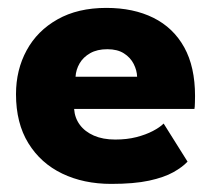

<svg xmlns="http://www.w3.org/2000/svg" viewBox="-20 -442 538 474"><path d="M163 -173Q164.5 -151 177 -134Q189.5 -117 211.8 -107.2Q234 -97.5 264.5 -97.5Q293.5 -97.5 316.8 -103.5Q340 -109.5 357.2 -118.5Q374.5 -127.5 384 -137L443 -43Q430.5 -29.5 407.8 -16.8Q385 -4 348 4Q311 12 254.5 12Q186.5 12 133.5 -13.5Q80.5 -39 50 -88.5Q19.5 -138 19.5 -209.5Q19.5 -269.5 45.8 -317.8Q72 -366 122 -394.2Q172 -422.5 242.5 -422.5Q309.5 -422.5 358.8 -398Q408 -373.5 434.8 -325.2Q461.5 -277 461.5 -205Q461.5 -201 461.2 -189Q461 -177 460 -173ZM318.5 -252.5Q318 -268.5 310 -284.2Q302 -300 286 -310.2Q270 -320.5 245 -320.5Q220 -320.5 202.8 -310.8Q185.5 -301 176.5 -285.5Q167.5 -270 166.5 -252.5Z"/></svg>

Font: League Spartan Thin
Style: Bold
Weight: 700
Version: Version 2.002